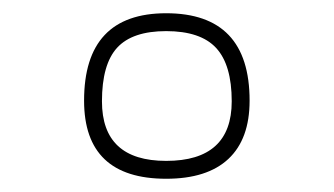

<svg xmlns="http://www.w3.org/2000/svg" viewBox="-20 -250 505 290"><path d="M231 -230Q107 -230 107 -98Q107 20 231 20Q293 20 325 -10Q357 -40 357 -98Q357 -230 231 -230ZM231 -203Q283 -203 306.5 -177.5Q330 -152 330 -97Q330 -7 231 -7Q134 -7 134 -97Q134 -153 157 -178Q180 -203 231 -203Z"/></svg>

Font: Solide Mirage
Style: Mono
Weight: 400
Width: 6
Designer: Jérémy Landes
Foundry: Velvetyne Type Foundry
Version: Version 1.1